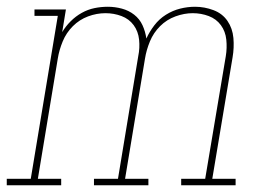

<svg xmlns="http://www.w3.org/2000/svg" viewBox="-38 -548 808 568"><path d="M-18 0V-19H53L133 -501H64V-520H157L146 -453Q156 -470 171 -485Q186 -500 204 -510Q222 -520 241.5 -524Q261 -528 281 -528Q302 -528 322.5 -522.5Q343 -517 359 -504.5Q375 -492 383.5 -473.5Q392 -455 395 -434Q404 -454 418.5 -473Q433 -492 453 -504.5Q473 -517 495 -522.5Q517 -528 539 -528Q567 -528 593.5 -518Q620 -508 635 -486Q650 -464 652.5 -435.5Q655 -407 650 -378L590 -19H659V0H498V-19H569L630 -382Q634 -406 631.5 -430.5Q629 -455 615.5 -473.5Q602 -492 579.5 -500.5Q557 -509 532 -509Q507 -509 481 -499.5Q455 -490 435.5 -470.5Q416 -451 405.5 -425.5Q395 -400 391 -375L332 -19H401V0H240V-19H311L371 -382Q376 -406 373.5 -430.5Q371 -455 357.5 -473.5Q344 -492 321.5 -500.5Q299 -509 274 -509Q274 -509 274 -509Q274 -509 274 -509Q248 -509 222.5 -499.5Q197 -490 177.5 -470.5Q158 -451 147.5 -425.5Q137 -400 133 -375L74 -19H143V0Z"/></svg>

Font: Iosevka Etoile Thin Oblique
Style: Regular
Weight: 100
Italic angle: -9°
Designer: Belleve Invis
Foundry: Belleve Invis
Version: Version 15.5.2; ttfautohint (v1.8.4)